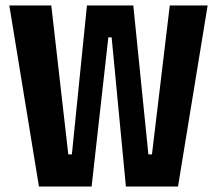

<svg xmlns="http://www.w3.org/2000/svg" viewBox="-20 -680 791 700"><path d="M122 0 14 -660H167L229 -117H242L297 -660H466L521 -117H534L599 -660H737L629 0H439L387 -544H375L314 0Z"/></svg>

Font: Bricolage Grotesque 12pt Condensed Bricolage Grotesque 10pt Condensed Regular
Style: Bold
Weight: 700
Width: 3
Designer: Mathieu Triay
Foundry: Atelier Triay
Version: Version 1.001; ttfautohint (v1.8.4.7-5d5b);gftools[0.9.33.de